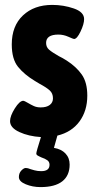

<svg xmlns="http://www.w3.org/2000/svg" viewBox="-20 -551 393 783"><path d="M214 2 200 52Q230 57 247 75Q264 93 264 120Q264 165 234 188.5Q204 212 145 212Q113 212 85 200.5Q57 189 57 171Q57 155 67 144.5Q77 134 85 134Q93 134 105 139Q108 140 120.5 143.5Q133 147 148 147Q182 147 182 121Q182 109 173 102.5Q164 96 149 91Q147 90 140.5 87Q134 84 131 81.5Q128 79 128 75Q128 68 147 8Q97 5 59 -12.5Q21 -30 21 -57Q21 -78 40.5 -109Q60 -140 75 -140Q79 -140 92.5 -132Q106 -124 118 -118.5Q130 -113 146 -113Q170 -113 183 -123Q196 -133 196 -150Q196 -170 183 -182Q170 -194 142 -209L122 -221Q79 -247 53.5 -278.5Q28 -310 28 -370Q28 -445 73.5 -488Q119 -531 193 -531Q239 -531 281 -516.5Q323 -502 323 -473Q323 -453 308.5 -422.5Q294 -392 282 -392Q279 -392 259 -401Q239 -410 218 -410Q168 -410 168 -376Q168 -359 180 -348.5Q192 -338 220 -322Q233 -316 252 -304Q291 -279 313.5 -247Q336 -215 336 -161Q336 -99 304 -55.5Q272 -12 214 2Z"/></svg>

Font: Asap Condensed
Style: Bold
Weight: 700
Designer: Pablo Cosgaya
Foundry: Omnibus-Type
Version: Version 1.010; ttfautohint (v1.8)